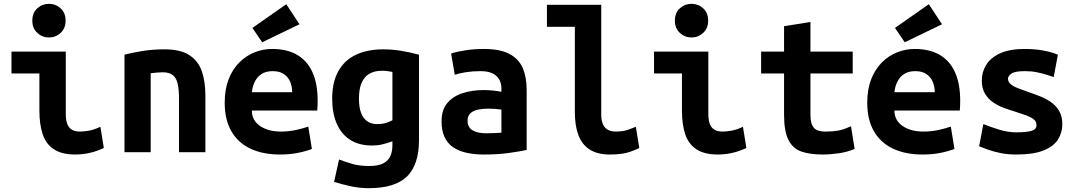

<svg xmlns="http://www.w3.org/2000/svg" viewBox="-20 -796 5640 1004"><path d="M374 12Q303 12 261.5 -15.5Q220 -43 203 -94.5Q186 -146 186 -218V-412H40V-526H324V-200Q324 -169 331.5 -148.5Q339 -128 355.5 -118Q372 -108 399 -108Q417 -108 444 -112.5Q471 -117 505 -133L523 -22Q495 -9 469 -1.5Q443 6 419 9Q395 12 374 12ZM236 -600Q201 -600 175 -624Q149 -648 149 -688Q149 -729 175 -752.5Q201 -776 236 -776Q271 -776 297 -752.5Q323 -729 323 -688Q323 -648 297 -624Q271 -600 236 -600Z M631 0V-510Q668 -520 722.5 -529Q777 -538 840 -538Q924 -538 970.5 -507.5Q1017 -477 1035.5 -423Q1054 -369 1054 -297V0H916V-279Q916 -328 909 -358.5Q902 -389 883.5 -403.5Q865 -418 831 -418Q816 -418 800.5 -416.5Q785 -415 768 -413V0Z M1444 12Q1355 12 1290 -18.5Q1225 -49 1190 -109.5Q1155 -170 1155 -259Q1155 -329 1175.5 -381.5Q1196 -434 1231.5 -469.5Q1267 -505 1311.5 -522.5Q1356 -540 1403 -540Q1481 -540 1534 -509Q1587 -478 1614 -418Q1641 -358 1641 -270Q1641 -257 1640.5 -242.5Q1640 -228 1639 -218H1297Q1297 -167 1339.5 -137.5Q1382 -108 1449 -108Q1490 -108 1528.5 -116.5Q1567 -125 1592 -134L1611 -17Q1576 -4 1535 4Q1494 12 1444 12ZM1297 -314H1508Q1508 -342 1498 -367Q1488 -392 1465.5 -408Q1443 -424 1406 -424Q1370 -424 1347 -408.5Q1324 -393 1312 -368Q1300 -343 1297 -314ZM1351 -575 1300 -650 1477 -774 1546 -669Z M1908 188Q1860 188 1814 178Q1768 168 1727 155L1753 38Q1785 50 1821.5 61Q1858 72 1911 72Q1959 72 1985.5 57.5Q2012 43 2022 18.5Q2032 -6 2032 -36V-57Q2004 -47 1979 -41Q1954 -35 1926 -35Q1858 -35 1811.5 -64.5Q1765 -94 1741 -149Q1717 -204 1717 -280Q1717 -367 1749.5 -424.5Q1782 -482 1842 -510Q1902 -538 1984 -538Q2028 -538 2073.5 -531Q2119 -524 2171 -510V-64Q2171 65 2108.5 126.5Q2046 188 1908 188ZM1954 -147Q1977 -147 1997 -153Q2017 -159 2032 -167V-420Q2016 -423 2004 -424.5Q1992 -426 1978 -426Q1938 -426 1911 -410Q1884 -394 1870.5 -362Q1857 -330 1857 -280Q1857 -237 1867.5 -207.5Q1878 -178 1899.5 -162.5Q1921 -147 1954 -147Z M2511 12Q2461 12 2420 3Q2379 -6 2349.5 -26Q2320 -46 2304.5 -79.5Q2289 -113 2289 -161Q2289 -223 2320 -258.5Q2351 -294 2401 -309.5Q2451 -325 2507 -325Q2535 -325 2559 -322.5Q2583 -320 2602 -316V-333Q2602 -359 2591 -379.5Q2580 -400 2556 -412Q2532 -424 2492 -424Q2453 -424 2417 -418.5Q2381 -413 2358 -405L2339 -516Q2364 -525 2411.5 -532.5Q2459 -540 2509 -540Q2595 -540 2644 -514Q2693 -488 2713.5 -440Q2734 -392 2734 -326V-12Q2704 -5 2644.5 3.5Q2585 12 2511 12ZM2521 -99Q2543 -99 2564.5 -100Q2586 -101 2602 -102V-223Q2589 -225 2570 -226.5Q2551 -228 2535 -228Q2506 -228 2481 -223Q2456 -218 2440.5 -204.5Q2425 -191 2425 -165Q2425 -130 2451.5 -114.5Q2478 -99 2521 -99Z M3168 12Q3105 12 3064.5 -13.5Q3024 -39 3005 -88.5Q2986 -138 2986 -209V-656H2840V-771H3124V-199Q3124 -164 3134 -144Q3144 -124 3161 -116Q3178 -108 3199 -108Q3240 -108 3268.5 -119Q3297 -130 3305 -133L3323 -22Q3316 -18 3277 -3Q3238 12 3168 12Z M3734 12Q3663 12 3621.5 -15.5Q3580 -43 3563 -94.5Q3546 -146 3546 -218V-412H3400V-526H3684V-200Q3684 -169 3691.5 -148.5Q3699 -128 3715.5 -118Q3732 -108 3759 -108Q3777 -108 3804 -112.5Q3831 -117 3865 -133L3883 -22Q3855 -9 3829 -1.5Q3803 6 3779 9Q3755 12 3734 12ZM3596 -600Q3561 -600 3535 -624Q3509 -648 3509 -688Q3509 -729 3535 -752.5Q3561 -776 3596 -776Q3631 -776 3657 -752.5Q3683 -729 3683 -688Q3683 -648 3657 -624Q3631 -600 3596 -600Z M4281 12Q4217 12 4172 -3Q4127 -18 4103.5 -63Q4080 -108 4080 -196V-412H3960V-526H4080V-659L4218 -681V-526H4439V-412H4218V-199Q4218 -160 4227.5 -140.5Q4237 -121 4255 -114.5Q4273 -108 4296 -108Q4335 -108 4363 -113Q4391 -118 4430 -136L4449 -17Q4411 -1 4366.5 5.5Q4322 12 4281 12Z M4804 12Q4715 12 4650 -18.5Q4585 -49 4550 -109.5Q4515 -170 4515 -259Q4515 -329 4535.5 -381.5Q4556 -434 4591.5 -469.5Q4627 -505 4671.5 -522.5Q4716 -540 4763 -540Q4841 -540 4894 -509Q4947 -478 4974 -418Q5001 -358 5001 -270Q5001 -257 5000.5 -242.5Q5000 -228 4999 -218H4657Q4657 -167 4699.5 -137.5Q4742 -108 4809 -108Q4850 -108 4888.5 -116.5Q4927 -125 4952 -134L4971 -17Q4936 -4 4895 4Q4854 12 4804 12ZM4657 -314H4868Q4868 -342 4858 -367Q4848 -392 4825.5 -408Q4803 -424 4766 -424Q4730 -424 4707 -408.5Q4684 -393 4672 -368Q4660 -343 4657 -314ZM4711 -575 4660 -650 4837 -774 4906 -669Z M5294 12Q5249 12 5212.5 4.5Q5176 -3 5148 -13Q5120 -23 5100 -31L5122 -147Q5160 -132 5205 -118Q5250 -104 5295 -104Q5346 -104 5373 -111.5Q5400 -119 5400 -141Q5400 -161 5385 -172.5Q5370 -184 5345.5 -193Q5321 -202 5292 -211Q5262 -220 5230.5 -231.5Q5199 -243 5173 -261Q5147 -279 5130.5 -306.5Q5114 -334 5114 -375Q5114 -420 5137.5 -457.5Q5161 -495 5210.5 -517.5Q5260 -540 5339 -540Q5390 -540 5434.5 -532Q5479 -524 5512 -510L5490 -393Q5478 -397 5455 -404.5Q5432 -412 5402.5 -418Q5373 -424 5340 -424Q5288 -424 5269.5 -411.5Q5251 -399 5251 -384Q5251 -368 5265 -356Q5279 -344 5302.5 -335Q5326 -326 5354 -316Q5384 -306 5416 -293.5Q5448 -281 5475 -262.5Q5502 -244 5518.5 -216Q5535 -188 5535 -146Q5535 -102 5512 -66Q5489 -30 5436.5 -9Q5384 12 5294 12Z"/></svg>

Font: Ubuntu Sans Mono
Style: Bold
Weight: 700
Monospace: yes
Designer: Dalton Maag Ltd
Foundry: Dalton Maag Ltd
Version: Version 1.006